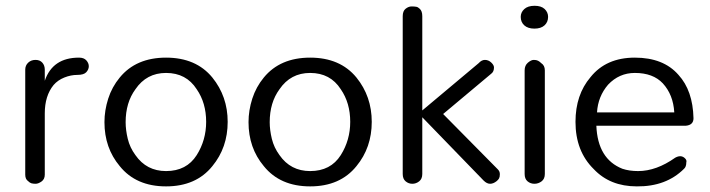

<svg xmlns="http://www.w3.org/2000/svg" viewBox="-20 -648 2504 677"><path d="M137.9 -363.2Q165.5 -444.8 258.6 -444.8Q275.9 -444.8 284.5 -435.1Q293.1 -425.3 293.1 -414.4Q293.1 -403.4 284.5 -393.7Q275.9 -383.9 252.9 -383.9Q229.9 -383.9 206.9 -374.7Q183.9 -365.5 169 -348.3Q137.9 -310.3 137.9 -248.3V-32.2Q137.9 -16.1 126.4 -8Q114.9 0 105.7 0Q96.6 0 90.8 -1.7Q85.1 -3.4 79.3 -9.2Q69 -16.1 69 -32.2V-402.3Q69 -417.2 79.3 -427Q89.7 -436.8 105.2 -436.8Q120.7 -436.8 129.3 -427Q137.9 -417.2 137.9 -402.3Z M348.3 -217.2Q348.3 -258.6 361.5 -300Q374.7 -341.4 402.3 -374.7Q459.8 -444.8 565.5 -444.8Q671.3 -444.8 728.7 -374.7Q782.8 -308 782.8 -218.4Q782.8 -127.6 728.7 -62.1Q671.3 9.2 565.5 9.2Q459.8 9.2 402.3 -62.1Q348.3 -126.4 348.3 -217.2ZM423 -217.2Q423 -189.7 430.5 -158.6Q437.9 -127.6 457.5 -101.1Q496.6 -44.8 565.5 -44.8Q637.9 -44.8 673.6 -101.1Q706.9 -154 706.9 -218.4Q706.9 -285.1 673.6 -333.3Q636.8 -390.8 565.5 -390.8Q496.6 -390.8 457.5 -333.3Q423 -286.2 423 -217.2Z M856.3 -217.2Q856.3 -258.6 869.5 -300Q882.8 -341.4 910.3 -374.7Q967.8 -444.8 1073.6 -444.8Q1179.3 -444.8 1236.8 -374.7Q1290.8 -308 1290.8 -218.4Q1290.8 -127.6 1236.8 -62.1Q1179.3 9.2 1073.6 9.2Q967.8 9.2 910.3 -62.1Q856.3 -126.4 856.3 -217.2ZM931 -217.2Q931 -189.7 938.5 -158.6Q946 -127.6 965.5 -101.1Q1004.6 -44.8 1073.6 -44.8Q1146 -44.8 1181.6 -101.1Q1214.9 -154 1214.9 -218.4Q1214.9 -285.1 1181.6 -333.3Q1144.8 -390.8 1073.6 -390.8Q1004.6 -390.8 965.5 -333.3Q931 -286.2 931 -217.2Z M1469 -234.5V-34.5Q1469 -17.2 1458 -8.6Q1447.1 0 1433.9 0Q1420.7 0 1410.3 -8.6Q1400 -17.2 1400 -34.5V-590.8Q1400 -609.2 1410.3 -617.2Q1420.7 -625.3 1431 -625.3Q1441.4 -625.3 1447.7 -624.1Q1454 -623 1459.8 -617.2Q1469 -609.2 1469 -590.8V-258.6L1667.8 -425.3Q1678.2 -436.8 1689.7 -436.8Q1702.3 -436.8 1712.1 -427.6Q1721.8 -418.4 1721.8 -410.3Q1721.8 -395.4 1712.6 -388.5L1542.5 -246L1735.6 -50.6Q1742.5 -43.7 1742.5 -33.9Q1742.5 -24.1 1739.7 -19Q1736.8 -13.8 1731 -9.2Q1719.5 0 1708 0Q1696.6 0 1685.1 -11.5Z M1912.6 -588.5Q1912.6 -570.1 1900 -558.6Q1887.4 -547.1 1864.4 -547.1Q1841.4 -547.1 1828.7 -558.6Q1816.1 -570.1 1816.1 -588.5Q1816.1 -604.6 1828.7 -616.1Q1841.4 -627.6 1864.9 -627.6Q1888.5 -627.6 1900.6 -616.1Q1912.6 -604.6 1912.6 -588.5ZM1829.9 -400Q1829.9 -417.2 1841.4 -427Q1852.9 -436.8 1862.1 -436.8Q1871.3 -436.8 1877 -433.9Q1882.8 -431 1888.5 -425.3Q1901.1 -417.2 1901.1 -400V-34.5Q1901.1 -17.2 1889.7 -8.6Q1878.2 0 1864.4 0Q1850.6 0 1840.2 -8.6Q1829.9 -17.2 1829.9 -34.5Z M2425.3 -231Q2425.3 -206.9 2397.7 -204.6H2082.8Q2087.4 -87.4 2174.7 -52.9Q2198.9 -44.8 2229.9 -44.8Q2294.3 -44.8 2360.9 -92Q2381.6 -103.4 2395.4 -89.7Q2402.3 -82.8 2400 -75.9Q2400 -59.8 2392 -52.9Q2328.7 10.3 2225.3 9.2Q2131 9.2 2073.6 -51.7Q2009.2 -114.9 2009.2 -218.4Q2009.2 -313.8 2062.1 -375.9Q2117.2 -444.8 2218.4 -444.8Q2319.5 -444.8 2372.4 -383.9Q2423 -328.7 2425.3 -231ZM2357.5 -251.7Q2354 -313.8 2317.2 -354Q2282.8 -390.8 2218.4 -390.8Q2163.2 -390.8 2124.1 -349.4Q2088.5 -308 2085.1 -251.7Z"/></svg>

Font: Mallanna
Style: Regular
Weight: 400
Designer: Purushoth Kumar Guthula
Foundry: Andhrapradesh Society for Knowledge Networks
Version: Version 1.0.4; ttfautohint (vUNKNOWN) -l 7 -r 28 -G 50 -x 13